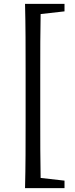

<svg xmlns="http://www.w3.org/2000/svg" viewBox="-20 -803 389 997"><path d="M315 -744V-783H110C113 -668 113 -551 113 -436V-173C113 -56 113 61 110 174H315V135L191 121C189 23 189 -76 189 -173V-436C189 -535 189 -634 191 -730Z"/></svg>

Font: Source Han Serif JP Medium
Style: Regular
Weight: 500
Designer: Ryoko NISHIZUKA 西塚涼子 (kana & ideographs); Frank Grießhammer (Latin, Greek & Cyrillic); Wenlong ZHANG 张文龙 (bopomofo); San
Foundry: Adobe Systems Incorporated
Version: Version 1.001;PS 1.001;hotconv 16.6.54;makeotf.lib2.5.65590